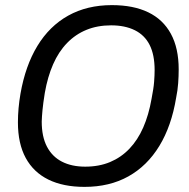

<svg xmlns="http://www.w3.org/2000/svg" viewBox="-20 -718 740 750"><path d="M310 12Q227 12 169 -16.5Q111 -45 80.5 -101Q50 -157 50 -240Q50 -267 52.5 -295Q55 -323 60 -352Q79 -461 126 -538.5Q173 -616 246.5 -657Q320 -698 417 -698Q501 -698 559 -670Q617 -642 647.5 -586Q678 -530 678 -447Q678 -421 676 -393Q674 -365 668 -336Q650 -226 602.5 -148Q555 -70 481.5 -29Q408 12 310 12ZM313 -67Q367 -67 410 -85Q453 -103 485.5 -137Q518 -171 539.5 -220Q561 -269 572 -332Q576 -353 578.5 -369Q581 -385 582 -398.5Q583 -412 583.5 -423Q584 -434 584 -444Q584 -504 564.5 -542.5Q545 -581 506.5 -600Q468 -619 414 -619Q361 -619 318 -601.5Q275 -584 242 -550Q209 -516 187.5 -467Q166 -418 155 -355Q152 -335 149.5 -318Q147 -301 146 -288Q145 -275 144 -264Q143 -253 143 -243Q143 -184 163.5 -145Q184 -106 222 -86.5Q260 -67 313 -67Z"/></svg>

Font: Archivo SemiCondensed
Style: Italic
Weight: 400
Width: 4
Italic angle: -10°
Designer: Hector Gatti
Foundry: Omnibus-Type
Version: Version 2.001